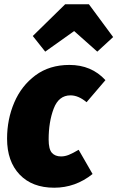

<svg xmlns="http://www.w3.org/2000/svg" viewBox="-20 -856 548 896"><path d="M472 -482 384 -379Q346 -411 309 -411Q254 -411 230.5 -349Q207 -287 207 -205Q207 -160 222 -143Q237 -126 265 -126Q283 -126 301.5 -133.5Q320 -141 347 -157L412 -44Q332 20 233 20Q130 20 71.5 -41.5Q13 -103 13 -209Q13 -299 46.5 -377.5Q80 -456 145.5 -504.5Q211 -553 304 -553Q407 -553 472 -482ZM191 -615 133 -688 284 -836H395L508 -683L434 -615L326 -711Z"/></svg>

Font: Fira Sans Condensed Black
Style: Italic
Weight: 900
Width: 3
Italic angle: -8°
Designer: Carrois Corporate & Edenspiekermann AG
Foundry: Carrois Corporate GbR & Edenspiekermann AG
Version: Version 4.203